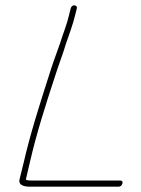

<svg xmlns="http://www.w3.org/2000/svg" viewBox="-20 -689 529 720"><path d="M245 -657 239 -633C231 -597 217 -565 205 -526C190 -483 178 -453 163 -404C129 -298 94 -189 68 -76L53 -15C49 4 68 11 91 11H425C432 11 437 6 439 -1C441 -8 438 -12 431 -12H97C88 -12 81 -13 78 -15C77 -16 78 -16 77 -16L91 -76C117 -190 151 -295 186 -402C201 -450 214 -480 227 -524C240 -562 253 -596 262 -633L268 -657C270 -664 265 -669 258 -669C251 -669 247 -664 245 -657Z"/></svg>

Font: Electronic
Style: ExLtIt
Weight: 200
Version: Version 1.011